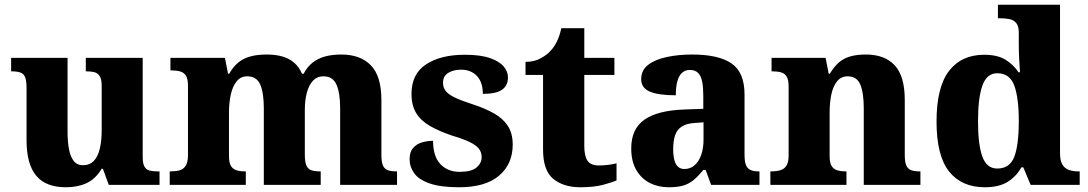

<svg xmlns="http://www.w3.org/2000/svg" viewBox="-20 -780 4590 810"><path d="M258 10Q173 10 132.5 -39Q92 -88 92 -189V-407Q92 -436 87 -451.5Q82 -467 68.5 -473Q55 -479 30 -479H27V-536H265V-225Q265 -182 271 -150.5Q277 -119 291 -101Q305 -83 330 -83Q358 -83 375.5 -101Q393 -119 401 -152.5Q409 -186 409 -231V-418Q409 -446 400.5 -459Q392 -472 378 -475.5Q364 -479 345 -479H342V-536H582V-118Q582 -90 589.5 -77Q597 -64 611 -60.5Q625 -57 643 -57H653V0H439L414 -68H409Q383 -25 345.5 -7.5Q308 10 258 10Z M696 0V-57H699Q722 -57 738 -61.5Q754 -66 763.5 -81Q773 -96 773 -125V-419Q773 -447 764.5 -460.5Q756 -474 740.5 -478.5Q725 -483 703 -483H699V-536H929L942 -469H947Q963 -498 985 -516Q1007 -534 1036.5 -542Q1066 -550 1106 -550Q1143 -550 1172 -541.5Q1201 -533 1221.5 -515Q1242 -497 1254 -469H1261Q1276 -498 1299 -516Q1322 -534 1352 -542Q1382 -550 1420 -550Q1500 -550 1544.5 -504.5Q1589 -459 1589 -358V-127Q1589 -97 1595.5 -82Q1602 -67 1616 -62Q1630 -57 1652 -57H1655V0H1415V-323Q1415 -388 1399.5 -423Q1384 -458 1345 -458Q1317 -458 1299.5 -438.5Q1282 -419 1274 -387Q1266 -355 1266 -317V-128Q1266 -97 1272.5 -82Q1279 -67 1293 -62Q1307 -57 1329 -57H1333V0H1093V-323Q1093 -388 1078 -423Q1063 -458 1023 -458Q995 -458 978 -436.5Q961 -415 953.5 -380.5Q946 -346 946 -305V-122Q946 -94 954 -80.5Q962 -67 977 -62Q992 -57 1014 -57H1017V0Z M1917 10Q1839 10 1793 -6Q1747 -22 1727.5 -49Q1708 -76 1708 -108Q1708 -139 1723 -156Q1738 -173 1761 -179.5Q1784 -186 1807 -186Q1807 -120 1838 -87.5Q1869 -55 1919 -55Q1969 -55 1990.5 -73.5Q2012 -92 2012 -117Q2012 -138 2000 -153Q1988 -168 1961 -181Q1934 -194 1890 -207Q1833 -226 1794 -248.5Q1755 -271 1735.5 -303.5Q1716 -336 1716 -384Q1716 -468 1777.5 -508.5Q1839 -549 1941 -549Q2007 -549 2047 -535Q2087 -521 2105 -499.5Q2123 -478 2123 -454Q2123 -419 2098 -401.5Q2073 -384 2017 -384Q2017 -433 1992 -459.5Q1967 -486 1925 -486Q1893 -486 1871 -472.5Q1849 -459 1849 -431Q1849 -411 1860 -396.5Q1871 -382 1899 -368.5Q1927 -355 1977 -339Q2026 -323 2063.5 -302Q2101 -281 2122 -249.5Q2143 -218 2143 -170Q2143 -88 2085.5 -39Q2028 10 1917 10Z M2429 10Q2357 10 2314 -25.5Q2271 -61 2271 -149V-464H2197V-519Q2234 -519 2261 -534Q2288 -549 2302 -565Q2317 -580 2329 -604Q2341 -628 2348 -661H2445V-536H2572V-464H2445V-164Q2445 -122 2458.5 -102Q2472 -82 2507 -82Q2527 -82 2546 -84.5Q2565 -87 2581 -91V-19Q2564 -11 2525 -0.5Q2486 10 2429 10Z M2801 10Q2757 10 2721.5 -8Q2686 -26 2664.5 -62.5Q2643 -99 2643 -154Q2643 -236 2698.5 -275Q2754 -314 2866 -318L2947 -321V-375Q2947 -410 2942.5 -434.5Q2938 -459 2925.5 -472Q2913 -485 2890 -485Q2870 -485 2856.5 -472Q2843 -459 2837 -435Q2831 -411 2831 -378Q2758 -378 2721.5 -393.5Q2685 -409 2685 -446Q2685 -484 2714.5 -506.5Q2744 -529 2793 -539.5Q2842 -550 2900 -550Q3011 -550 3066 -512.5Q3121 -475 3121 -381V-128Q3121 -100 3126.5 -85Q3132 -70 3145 -63.5Q3158 -57 3180 -57H3184V0H2980L2957 -63H2947Q2925 -36 2905.5 -20Q2886 -4 2862 3Q2838 10 2801 10ZM2867 -67Q2892 -67 2910 -82.5Q2928 -98 2938 -126Q2948 -154 2948 -191V-264L2909 -261Q2876 -259 2856 -246Q2836 -233 2828 -209Q2820 -185 2820 -151Q2820 -124 2825 -105Q2830 -86 2840.5 -76.5Q2851 -67 2867 -67Z M3230 0V-57H3233Q3256 -57 3272.5 -62Q3289 -67 3298 -81.5Q3307 -96 3307 -125V-415Q3307 -443 3299 -456.5Q3291 -470 3276 -474.5Q3261 -479 3239 -479H3235V-536H3463L3476 -469H3481Q3498 -498 3518.5 -516Q3539 -534 3567 -542Q3595 -550 3633 -550Q3712 -550 3754.5 -504.5Q3797 -459 3797 -358V-127Q3797 -97 3803.5 -82Q3810 -67 3824 -62Q3838 -57 3860 -57H3863V0H3624V-323Q3624 -388 3609.5 -423Q3595 -458 3556 -458Q3528 -458 3511 -436.5Q3494 -415 3487 -380.5Q3480 -346 3480 -305V-122Q3480 -94 3488 -80.5Q3496 -67 3511 -62Q3526 -57 3548 -57H3551V0Z M4135 10Q4037 10 3984 -56.5Q3931 -123 3931 -267Q3931 -412 3983.5 -480.5Q4036 -549 4132 -549Q4188 -549 4222 -528Q4256 -507 4277 -475H4283Q4281 -501 4279.5 -534Q4278 -567 4278 -593V-643Q4278 -670 4267 -683Q4256 -696 4238 -699.5Q4220 -703 4198 -703H4190V-760H4452V-133Q4452 -103 4461.5 -86.5Q4471 -70 4488.5 -63.5Q4506 -57 4529 -57H4535V0H4328L4297 -74H4289Q4267 -35 4230.5 -12.5Q4194 10 4135 10ZM4187 -69Q4240 -69 4259 -118.5Q4278 -168 4278 -270Q4278 -367 4259 -419Q4240 -471 4187 -471Q4143 -471 4124.5 -419Q4106 -367 4106 -269Q4106 -169 4124.5 -119Q4143 -69 4187 -69Z"/></svg>

Font: Noto Serif Tibetan ExtraBold
Style: Regular
Weight: 800
Version: Version 2.103